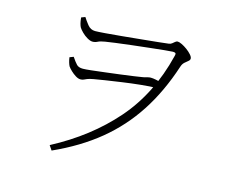

<svg xmlns="http://www.w3.org/2000/svg" viewBox="-101 -827 1202 1005"><g transform="rotate(15 500.0 -324.0)"><path d="M239 -467Q256 -442 267 -430.5Q278 -419 301 -419Q315 -419 346.5 -422.5Q378 -426 418.5 -431Q459 -436 499 -441Q539 -446 569.5 -450.5Q600 -455 612 -457Q626 -459 636.5 -462.5Q647 -466 657 -466Q669 -466 686 -462.5Q703 -459 719 -454L703 -422Q664 -421 615 -416Q566 -411 517.5 -404Q469 -397 429.5 -391Q390 -385 369 -381Q347 -377 336.5 -372.5Q326 -368 319.5 -365Q313 -362 303 -362Q291 -362 276.5 -371Q262 -380 249.5 -392Q237 -404 231 -413Q227 -421 223.5 -432.5Q220 -444 218 -459ZM312 -626Q326 -626 365.5 -629Q405 -632 456 -637Q507 -642 558 -647Q609 -652 648 -656Q687 -660 701 -662Q711 -663 718 -668.5Q725 -674 731.5 -679.5Q738 -685 744 -685Q753 -685 767.5 -678Q782 -671 797 -660Q812 -649 822.5 -637Q833 -625 833 -616Q833 -608 824.5 -601.5Q816 -595 806 -586Q796 -577 791 -561Q744 -417 671.5 -305.5Q599 -194 496.5 -110Q394 -26 254 37L237 12Q434 -92 564.5 -241.5Q695 -391 748 -607Q752 -621 747.5 -624Q743 -627 734 -627Q724 -627 690 -623.5Q656 -620 610 -615Q564 -610 517 -604.5Q470 -599 432 -594Q394 -589 377 -586Q352 -582 339.5 -575.5Q327 -569 313 -569Q301 -569 284.5 -578.5Q268 -588 254.5 -601.5Q241 -615 235 -625Q231 -633 228 -644.5Q225 -656 223 -676L244 -684Q254 -668 270.5 -647Q287 -626 312 -626Z"/></g></svg>

Font: Source Han Serif JP VF
Style: Regular
Weight: 250
Designer: Ryoko NISHIZUKA 西塚涼子 (kana & ideographs); Frank Grießhammer (Latin, Greek & Cyrillic); Wenlong ZHANG 张文龙 (bopomofo); San
Foundry: Adobe
Version: Version 2.001;hotconv 1.1.0;makeotfexe 2.6.0